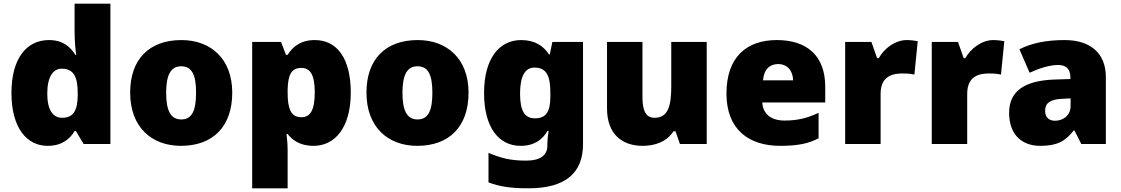

<svg xmlns="http://www.w3.org/2000/svg" viewBox="-20 -780 6073 1040"><path d="M238 10C314 10 358 -26 384 -70H391L433 0H578V-760H384V-613C384 -566 388 -510 393 -482H389C360 -528 319 -563 245 -563C125 -563 42 -465 42 -276C42 -89 124 10 238 10ZM316 -142C269 -142 236 -181 236 -273C236 -366 269 -408 314 -408C381 -408 401 -361 401 -274V-259C399 -180 377 -142 316 -142Z M1238 -278C1238 -461 1122 -563 963 -563C790 -563 685 -461 685 -278C685 -93 800 10 960 10C1132 10 1238 -93 1238 -278ZM880 -278C880 -372 904 -421 961 -421C1021 -421 1042 -372 1042 -278C1042 -183 1021 -133 962 -133C903 -133 880 -183 880 -278Z M1685 -563C1608 -563 1565 -526 1538 -483H1529L1502 -553H1346V240H1538V38C1538 -1 1535 -29 1532 -54H1538C1562 -24 1601 10 1679 10C1794 10 1880 -89 1880 -278C1880 -462 1807 -563 1685 -563ZM1612 -412C1659 -412 1685 -377 1685 -280C1685 -182 1660 -145 1613 -145C1555 -145 1538 -192 1538 -279V-294C1540 -373 1557 -412 1612 -412Z M2518 -278C2518 -461 2402 -563 2243 -563C2070 -563 1965 -461 1965 -278C1965 -93 2080 10 2240 10C2412 10 2518 -93 2518 -278ZM2160 -278C2160 -372 2184 -421 2241 -421C2301 -421 2322 -372 2322 -278C2322 -183 2301 -133 2242 -133C2183 -133 2160 -183 2160 -278Z M2803 -563C2684 -563 2602 -463 2602 -276C2602 -89 2682 10 2800 10C2876 10 2920 -26 2945 -70H2952C2947 -43 2945 -18 2945 -1V9C2945 61 2907 90 2830 90C2743 90 2693 76 2626 48V208C2689 232 2753 240 2842 240C3043 240 3138 157 3138 1V-553H2972L2958 -485H2954C2925 -529 2880 -563 2803 -563ZM2875 -414C2943 -414 2961 -364 2961 -279V-256C2961 -178 2940 -139 2878 -139C2823 -139 2797 -177 2797 -273C2797 -366 2823 -414 2875 -414Z M3808 -553H3616V-312C3616 -202 3597 -142 3525 -142C3479 -142 3460 -180 3460 -252V-553H3268V-193C3268 -51 3352 10 3461 10C3529 10 3593 -13 3628 -69H3639L3663 0H3808Z M4188 -563C4025 -563 3915 -472 3915 -273C3915 -76 4039 10 4206 10C4303 10 4361 -3 4414 -31V-169C4353 -140 4299 -127 4230 -127C4152 -127 4112 -167 4109 -225H4450V-310C4450 -479 4350 -563 4188 -563ZM4195 -433C4247 -433 4275 -394 4276 -345H4113C4118 -406 4151 -433 4195 -433Z M4892 -563C4830 -563 4770 -519 4740 -465H4731L4700 -553H4558V0H4750V-272C4750 -372 4821 -382 4868 -382C4904 -382 4920 -379 4933 -376L4951 -557C4940 -559 4914 -563 4892 -563Z M5361 -563C5299 -563 5239 -519 5209 -465H5200L5169 -553H5027V0H5219V-272C5219 -372 5290 -382 5337 -382C5373 -382 5389 -379 5402 -376L5420 -557C5409 -559 5383 -563 5361 -563Z M5747 -563C5646 -563 5566 -546 5502 -513L5557 -386C5611 -411 5667 -428 5711 -428C5752 -428 5778 -409 5778 -360V-352L5686 -349C5530 -342 5446 -287 5446 -169C5446 -48 5518 10 5614 10C5706 10 5749 -14 5796 -73H5800L5837 0H5970V-363C5970 -491 5887 -563 5747 -563ZM5779 -247V-204C5779 -157 5741 -126 5695 -126C5663 -126 5641 -143 5641 -180C5641 -220 5666 -242 5735 -245Z"/></svg>

Font: Noto Sans UI Black
Style: Regular
Weight: 900
Designer: Monotype Design Team
Foundry: Monotype Imaging Inc.
Version: Version 1.901